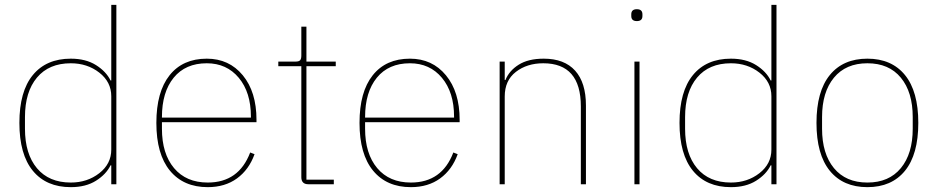

<svg xmlns="http://www.w3.org/2000/svg" viewBox="-20 -760 3868 792"><path d="M439 0V-78H436Q418 -41 376 -14.5Q334 12 272 12Q171 12 115.5 -55.5Q60 -123 60 -253Q60 -383 115.5 -450.5Q171 -518 272 -518Q334 -518 376 -491.5Q418 -465 436 -428H439V-740H460V0ZM272 -7Q340 -7 389.5 -45.5Q439 -84 439 -143V-363Q439 -422 389.5 -460.5Q340 -499 272 -499Q182 -499 132.5 -440Q83 -381 83 -277V-229Q83 -125 132.5 -66Q182 -7 272 -7Z M837 12Q737 12 681 -56Q625 -124 625 -253Q625 -381 679.5 -449.5Q734 -518 833 -518Q925 -518 981.5 -449.5Q1038 -381 1038 -266V-256H648V-229Q648 -126 698 -66.5Q748 -7 837 -7Q965 -7 1012 -131L1030 -124Q1007 -60 957.5 -24Q908 12 837 12ZM833 -499Q745 -499 696.5 -439.5Q648 -380 648 -277V-275H1015V-279Q1015 -379 965 -439Q915 -499 833 -499Z M1357 0H1252Q1223 0 1223 -29V-487H1128V-506H1200Q1213 -506 1218 -511.5Q1223 -517 1223 -531V-650H1244V-506H1365V-487H1244V-19H1357Z M1675 12Q1575 12 1519 -56Q1463 -124 1463 -253Q1463 -381 1517.5 -449.5Q1572 -518 1671 -518Q1763 -518 1819.5 -449.5Q1876 -381 1876 -266V-256H1486V-229Q1486 -126 1536 -66.5Q1586 -7 1675 -7Q1803 -7 1850 -131L1868 -124Q1845 -60 1795.5 -24Q1746 12 1675 12ZM1671 -499Q1583 -499 1534.5 -439.5Q1486 -380 1486 -277V-275H1853V-279Q1853 -379 1803 -439Q1753 -499 1671 -499Z M2062 0H2041V-506H2062V-430H2065Q2080 -468 2119.5 -493Q2159 -518 2223 -518Q2308 -518 2352.5 -468.5Q2397 -419 2397 -325V0H2376V-321Q2376 -499 2221 -499Q2154 -499 2108 -463.5Q2062 -428 2062 -362Z M2584 -694V-701Q2584 -722 2607 -722Q2630 -722 2630 -701V-694Q2630 -673 2607 -673Q2584 -673 2584 -694ZM2597 0V-506H2618V0Z M3162 0V-78H3159Q3141 -41 3099 -14.5Q3057 12 2995 12Q2894 12 2838.5 -55.5Q2783 -123 2783 -253Q2783 -383 2838.5 -450.5Q2894 -518 2995 -518Q3057 -518 3099 -491.5Q3141 -465 3159 -428H3162V-740H3183V0ZM2995 -7Q3063 -7 3112.5 -45.5Q3162 -84 3162 -143V-363Q3162 -422 3112.5 -460.5Q3063 -499 2995 -499Q2905 -499 2855.5 -440Q2806 -381 2806 -277V-229Q2806 -125 2855.5 -66Q2905 -7 2995 -7Z M3713 -55.5Q3658 12 3558 12Q3458 12 3403 -55.5Q3348 -123 3348 -253Q3348 -383 3403 -450.5Q3458 -518 3558 -518Q3658 -518 3713 -450.5Q3768 -383 3768 -253Q3768 -123 3713 -55.5ZM3745 -229V-277Q3745 -380 3696 -439.5Q3647 -499 3558 -499Q3469 -499 3420 -439.5Q3371 -380 3371 -277V-229Q3371 -126 3420 -66.5Q3469 -7 3558 -7Q3647 -7 3696 -66.5Q3745 -126 3745 -229Z"/></svg>

Font: IBM Plex Sans Thin
Style: Regular
Weight: 100
Designer: Mike Abbink, Paul van der Laan, Pieter van Rosmalen
Foundry: Bold Monday
Version: Version 3.0